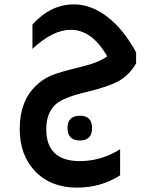

<svg xmlns="http://www.w3.org/2000/svg" viewBox="-20 -481 671 876"><path d="M528 319Q441 375 331 375Q211 375 139 299Q70 226 70 107Q70 -18 143 -89Q175 -120 212.5 -136Q250 -152 346 -175Q433 -196 469 -224Q400 -345 303 -345Q221 -345 128 -258V-369Q211 -461 317 -461Q396 -461 470 -404Q544 -347 601 -242V-192Q571 -140 524.5 -113Q478 -86 377 -62Q270 -37 234 -5Q191 35 191 108Q191 254 344 254Q442 254 528 200ZM345 160Q288 160 288 103Q288 47 345 47Q400 47 400 103Q400 160 345 160Z"/></svg>

Font: Space Grotesk
Style: Bold
Weight: 700
Designer: Florian Karsten
Foundry: Florian Karsten
Version: Version 2.000